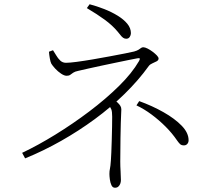

<svg xmlns="http://www.w3.org/2000/svg" viewBox="-20 -832 1040 902"><path d="M401 -812Q435 -803 469.5 -789.5Q504 -776 532.5 -758.5Q561 -741 578 -720.5Q595 -700 595 -676Q595 -667 589.5 -658.5Q584 -650 573 -650Q565 -650 558.5 -654.5Q552 -659 546 -667Q540 -675 533 -683Q508 -713 472.5 -739Q437 -765 388 -794ZM98 -88 84 -114Q158 -149 240 -199.5Q322 -250 399.5 -308.5Q477 -367 538.5 -427.5Q600 -488 633 -545Q638 -554 636.5 -557Q635 -560 625 -558Q613 -556 586.5 -550.5Q560 -545 526 -538Q492 -531 457 -523.5Q422 -516 393 -509.5Q364 -503 347 -499Q332 -496 324 -490.5Q316 -485 310 -480.5Q304 -476 293 -476Q282 -476 267 -486Q252 -496 239.5 -509.5Q227 -523 221 -533Q217 -541 214 -558Q211 -575 210 -589L229 -596Q236 -586 244 -572Q252 -558 263 -547.5Q274 -537 290 -537Q307 -537 341 -541.5Q375 -546 416 -553Q457 -560 497 -567.5Q537 -575 567.5 -581Q598 -587 610 -590Q624 -594 631 -598.5Q638 -603 642.5 -606.5Q647 -610 653 -610Q661 -610 673 -604Q685 -598 697 -589Q709 -580 717 -571.5Q725 -563 725 -557Q725 -549 716 -544Q707 -539 696 -534.5Q685 -530 679 -522Q630 -454 565.5 -391Q501 -328 425.5 -272.5Q350 -217 267 -170Q184 -123 98 -88ZM507 -284Q507 -308 503 -318Q499 -328 489 -341L513 -366Q525 -357 533 -349.5Q541 -342 545.5 -334.5Q550 -327 550 -318Q550 -308 549 -293.5Q548 -279 547.5 -253Q547 -227 546 -184Q545 -141 545 -73Q545 -51 546.5 -27Q548 -3 548 14Q548 23 545 31Q542 39 536 44.5Q530 50 520 50Q509 50 503.5 38Q498 26 496 10.5Q494 -5 494 -15Q494 -29 496.5 -39.5Q499 -50 501 -79Q502 -90 503 -116Q504 -142 505 -174Q506 -206 506.5 -236Q507 -266 507 -284ZM634 -357Q695 -335 748 -305Q801 -275 833.5 -241.5Q866 -208 866 -173Q866 -163 860 -156Q854 -149 844 -149Q832 -149 825.5 -155.5Q819 -162 812 -172Q789 -206 758 -237Q727 -268 692 -294Q657 -320 621 -337Z"/></svg>

Font: Noto Serif JP
Style: Regular
Weight: 200
Designer: Ryoko NISHIZUKA 西塚涼子 (kana & ideographs); Frank Grießhammer (Latin, Greek & Cyrillic); Wenlong ZHANG 张文龙 (bopomofo); San
Foundry: Adobe
Version: Version 2.001;hotconv 1.1.0;makeotfexe 2.6.0